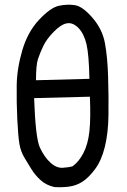

<svg xmlns="http://www.w3.org/2000/svg" viewBox="-20 -805 540 816"><path d="M211 -10Q176 -18 152.5 -39.5Q129 -61 114.5 -84.5Q100 -108 84 -134.5Q68 -161 62.5 -193.5Q57 -226 53.5 -298Q50 -370 51 -442Q52 -514 75 -592Q98 -670 146.5 -721.5Q195 -773 230.5 -780.5Q266 -788 298.5 -783Q331 -778 373 -729.5Q415 -681 426 -621.5Q437 -562 439.5 -477.5Q442 -393 441 -316Q440 -239 425.5 -180.5Q411 -122 383.5 -85.5Q356 -49 330 -32.5Q304 -16 274 -12Q244 -8 211 -10ZM288 -98Q315 -117 334.5 -154.5Q354 -192 360 -247Q366 -302 362 -394L125 -388Q131 -218 149.5 -178Q168 -138 194 -114Q220 -90 247.5 -92Q275 -94 288 -98ZM360 -470Q358 -573 347.5 -617.5Q337 -662 313.5 -686Q290 -710 265 -706Q240 -702 209 -670.5Q178 -639 164 -609.5Q150 -580 141.5 -554.5Q133 -529 133 -464Z"/></svg>

Font: NaniFont Regular
Style: Regular
Weight: 400
Designer: Nanigashitei
Version: Version 1.036